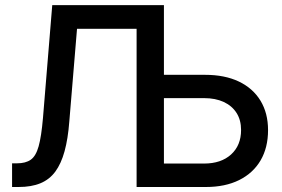

<svg xmlns="http://www.w3.org/2000/svg" viewBox="-20 -748 1128 768"><path d="M28.3 0V-94.7H47.9Q82.5 -94.7 103 -109.1Q123.5 -123.5 134.5 -162.6Q145.5 -201.7 151.9 -276.4L189 -727.5H541.5V-632.8H288.1L257.3 -262.7Q252 -192.9 238.3 -143.1Q224.6 -93.3 201.2 -61.5Q177.7 -29.8 141.6 -14.9Q105.5 0 54.2 0ZM602.5 -448.7H800.3Q878.9 -448.7 935.3 -421.9Q991.7 -395 1022 -345.2Q1052.2 -295.4 1052.2 -227.5Q1052.2 -157.7 1022.5 -106.7Q992.7 -55.7 936.8 -27.8Q880.9 0 803.7 0H526.4V-727.5H635.7V-93.8H796.4Q864.3 -93.8 904.3 -130.1Q944.3 -166.5 944.3 -228Q944.3 -267.6 926.3 -296.1Q908.2 -324.7 875 -340.1Q841.8 -355.5 796.4 -355.5H602.5Z"/></svg>

Font: Inter 28pt Medium
Style: Regular
Weight: 500
Designer: Rasmus Andersson
Foundry: rsms
Version: Version 4.001;git-66647c0bb